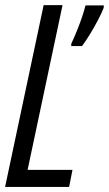

<svg xmlns="http://www.w3.org/2000/svg" viewBox="-20 -734 428 754"><path d="M0 0 151.4 -713.9H225.6L88.4 -66.9H264.6L251.5 0ZM259.8 -553.2V-562Q272.5 -589.4 283.2 -616Q293.9 -642.6 302.2 -667.2Q310.5 -691.9 315.9 -712.9H387.7L387.2 -703.1Q379.4 -683.1 364.7 -655Q350.1 -627 333.3 -599.6Q316.4 -572.3 302.2 -553.2Z"/></svg>

Font: Open Sans Condensed
Style: Italic
Weight: 400
Width: 3
Italic angle: -12°
Designer: Monotype Design Team
Foundry: Monotype Imaging Inc.
Version: Version 3.000